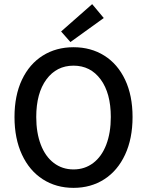

<svg xmlns="http://www.w3.org/2000/svg" viewBox="-20 -895 710 927"><path d="M50 0ZM50 -330Q50 -434 86 -510Q122 -586 186.5 -626.5Q251 -667 335 -667Q419 -667 483.5 -626.5Q548 -586 584 -510Q620 -434 620 -330Q620 -226 584 -148.5Q548 -71 483.5 -29.5Q419 12 335 12Q251 12 186.5 -29.5Q122 -71 86 -148.5Q50 -226 50 -330ZM515 -330Q515 -445 466 -511.5Q417 -578 335 -578Q253 -578 204 -511.5Q155 -445 155 -330Q155 -254 177 -196.5Q199 -139 240 -108Q281 -77 335 -77Q389 -77 430 -108Q471 -139 493 -196.5Q515 -254 515 -330ZM275 -743 425 -875 481 -808 320 -692Z"/></svg>

Font: Assistant SemiBold
Style: Regular
Weight: 600
Designer: Hebrew By Ben Nathan, Latin by Paul Hunt
Version: Version 2.001; ttfautohint (v1.6)